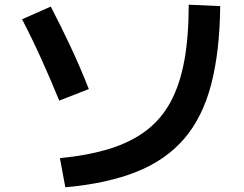

<svg xmlns="http://www.w3.org/2000/svg" viewBox="-20 -770 1040 817"><path d="M235 -97Q357 -109 448 -137.5Q539 -166 603 -215Q667 -264 706.5 -337.5Q746 -411 764.5 -513Q783 -615 783 -750L917 -744Q915 -550 878.5 -410.5Q842 -271 764 -180Q686 -89 561 -39Q436 11 258 27ZM232 -342Q197 -428 157 -516.5Q117 -605 74 -688L196 -742Q239 -660 281 -570Q323 -480 358 -391Z"/></svg>

Font: M PLUS 2
Style: Bold
Weight: 700
Designer: Coji Morishita
Foundry: UNDERFOREST DESIGN
Version: Version 1.001